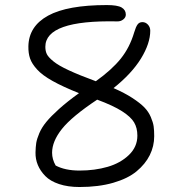

<svg xmlns="http://www.w3.org/2000/svg" viewBox="-20 -731 740 763"><path d="M295.9 12.2Q250 12.2 214.8 0.5Q179.7 -11.2 159.9 -31.5Q140.1 -51.8 130.4 -75.2Q120.6 -98.6 121.1 -125Q121.6 -147 124 -162.8Q126.5 -178.7 136.2 -201.7Q146 -224.6 164.1 -246.6Q182.1 -268.6 214.6 -297.9Q247.1 -327.1 293.9 -360.8Q230 -386.2 189 -409.2Q147.9 -432.1 127.2 -455.1Q106.4 -478 99.4 -498.8Q92.3 -519.5 92.8 -546.9Q94.2 -626.5 170.9 -668.7Q247.6 -710.9 404.8 -710.9Q446.8 -710.9 463.4 -701.2Q480 -691.4 480 -672.9Q480 -661.6 469.7 -653.6Q459.5 -645.5 445.8 -646Q160.2 -651.9 160.2 -544.9Q160.2 -527.8 166.3 -515.6Q172.4 -503.4 192.4 -487.1Q212.4 -470.7 253.4 -451.7Q294.4 -432.6 360.8 -408.2Q424.3 -453.6 460 -498Q495.6 -542.5 513.2 -602.1Q520 -625 526.9 -634Q533.7 -643.1 545.9 -643.1Q558.6 -643.1 567.9 -633.1Q577.1 -623 577.1 -608.9Q577.1 -558.6 540.3 -498.5Q503.4 -438.5 431.2 -380.9Q475.1 -361.8 506.1 -341.6Q537.1 -321.3 553.7 -304.2Q570.3 -287.1 579.3 -265.9Q588.4 -244.6 590.6 -228.8Q592.8 -212.9 592.8 -189.9Q592.8 -149.9 575.2 -114.5Q557.6 -79.1 522.9 -50.3Q488.3 -21.5 429.9 -4.6Q371.6 12.2 295.9 12.2ZM187 -124Q187 -98.1 201.2 -73.2Q238.8 -53.2 295.9 -53.2Q356.9 -53.2 408 -68.1Q459 -83 492.4 -115.2Q525.9 -147.5 525.9 -191.9Q525.9 -222.7 512.9 -244.6Q500 -266.6 464.8 -289.1Q429.7 -311.5 366.2 -335Q265.6 -268.1 226.3 -218.8Q187 -169.4 187 -124Z"/></svg>

Font: Shantell Sans Normal
Style: Regular
Weight: 300
Designer: Stephen Nixon, Anya Danilova, Shantell Martin
Foundry: Arrow Type
Version: Version 1.006;[559af2be0]